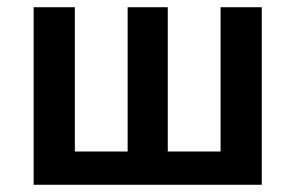

<svg xmlns="http://www.w3.org/2000/svg" viewBox="-20 -511 817 531"><path d="M73 0V-491H187V-92H333V-491H444V-92H590V-491H704V0Z"/></svg>

Font: Processing Sans Pro Semibold
Style: Regular
Weight: 600
Designer: Paul D. Hunt
Foundry: Adobe Systems Incorporated
Version: Version 2.020;PS 2.000;hotconv 1.0.86;makeotf.lib2.5.63406